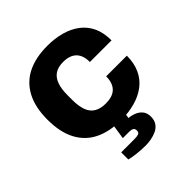

<svg xmlns="http://www.w3.org/2000/svg" viewBox="-200 -677 1011 1011"><g transform="rotate(-45 306.0 -171.0)"><path d="M311 12Q224 12 163 -18Q102 -48 69.5 -109.5Q37 -171 37 -264Q37 -357 70 -418.5Q103 -480 164 -510Q225 -540 311 -540Q367 -540 414.5 -527Q462 -514 497.5 -487Q533 -460 552 -419Q571 -378 571 -321H410Q410 -355 398.5 -377Q387 -399 365 -410Q343 -421 310 -421Q272 -421 248.5 -405Q225 -389 214 -358Q203 -327 203 -281V-245Q203 -200 214 -169Q225 -138 250 -122.5Q275 -107 314 -107Q348 -107 370.5 -117.5Q393 -128 405 -150.5Q417 -173 417 -207H571Q571 -152 552 -110.5Q533 -69 498 -42Q463 -15 415 -1.5Q367 12 311 12ZM308 198Q278 198 245 194.5Q212 191 190 185V132H289Q308 132 319 128Q330 124 330 109Q330 96 322 90.5Q314 85 291 85H249L266 -26H354L345 31Q367 33 387.5 41.5Q408 50 421 66.5Q434 83 434 110Q434 137 421.5 154.5Q409 172 389.5 181Q370 190 348.5 194Q327 198 308 198Z"/></g></svg>

Font: Archivo SemiBold ExtraBold
Style: Regular
Weight: 800
Version: Version 2.001